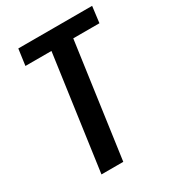

<svg xmlns="http://www.w3.org/2000/svg" viewBox="-171 -796 806 892"><g transform="rotate(-30 231.5 -350.0)"><path d="M463 -700 452 -613H255L319 -666L226 0H109L202 -666L250 -613H55L67 -700Z"/></g></svg>

Font: Pathway Extreme Condensed SemiBold
Style: Italic
Weight: 600
Width: 3
Italic angle: -8°
Version: Version 1.001;gftools[0.9.26]